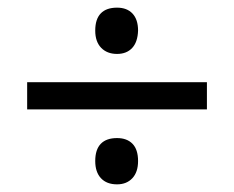

<svg xmlns="http://www.w3.org/2000/svg" viewBox="-20 -603 612 502"><path d="M51 -317V-388H521V-317ZM286 -121Q259 -121 244 -137Q229 -153 229 -182Q229 -212 243.5 -227Q258 -242 286 -242Q312 -242 326.5 -227Q341 -212 341 -182Q341 -153 326 -137Q311 -121 286 -121ZM286 -462Q260 -462 244.5 -478Q229 -494 229 -523Q229 -553 243.5 -568Q258 -583 286 -583Q312 -583 326.5 -567.5Q341 -552 341 -523Q340 -493 325.5 -477.5Q311 -462 286 -462Z"/></svg>

Font: Noto Sans Tamil
Style: Regular
Weight: 400
Designer: Jelle Bosma - Monotype Design Team
Foundry: Monotype Imaging Inc.
Version: Version 2.003